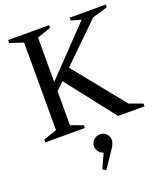

<svg xmlns="http://www.w3.org/2000/svg" viewBox="-176 -816 1057 1234"><g transform="rotate(-20 353.0 -199.0)"><path d="M28 -20 136 -56 119 -32V-668L136 -644L28 -680V-700H308V-681L197 -644L214 -668V-328L202 -333L529 -674L534 -656L449 -680V-700H696V-681L575 -645L605 -663L327 -392L323 -414L628 -36L605 -56L706 -19V0H525L255 -346L279 -344L201 -270L214 -300V-32L197 -56L298 -19V0H28ZM313 288 370 162V192Q346 190 329.5 172.5Q313 155 313 131Q313 106 331 88.5Q349 71 375 71Q400 71 417.5 88.5Q435 106 435 131Q435 140 430.5 153Q426 166 419 177L335 302Z"/></g></svg>

Font: Wittgenstein
Style: Regular
Weight: 400
Designer: Jörg Drees
Foundry: Jörg Drees
Version: Version 1.003;Glyphs 3.1.2 (3151)